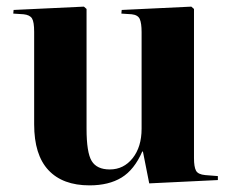

<svg xmlns="http://www.w3.org/2000/svg" viewBox="-20 -545 699 579"><path d="M250 14Q169 14 126 -32Q83 -78 83 -170V-449Q83 -479 76.5 -489.5Q70 -500 51 -502L20 -504L21 -515L233 -525L241 -518V-157Q241 -85 256.5 -59.5Q272 -34 311 -34Q353 -34 380 -68Q407 -102 407 -157V-448Q407 -475 401.5 -487.5Q396 -500 377 -502L346 -504L347 -515L557 -525L565 -518V-68Q565 -42 571 -30.5Q577 -19 599 -17L637 -14V-2L430 8L411 -88H409Q385 -33 346.5 -9.5Q308 14 250 14Z"/></svg>

Font: Literata 72pt
Style: Bold
Weight: 700
Designer: Latin by Veronika Burian and Jose Scaglione. Greek by Irene Vlachou. Cyrillic by Vera Evstafieva.
Foundry: TypeTogether
Version: Version 3.002